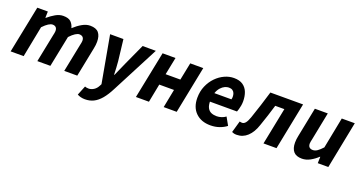

<svg xmlns="http://www.w3.org/2000/svg" viewBox="-41 -1106 3552 1898"><g transform="rotate(20 1735.0 -157.0)"><path d="M14 0 114 -496H225L223 -430H227Q263 -461 303.5 -484.5Q344 -508 385 -508Q440 -508 465 -484Q490 -460 500 -421Q541 -459 584 -483.5Q627 -508 668 -508Q730 -508 757.5 -475.5Q785 -443 785 -381Q785 -364 783 -346.5Q781 -329 777 -310L715 0H578L637 -293Q640 -308 642.5 -319Q645 -330 645 -340Q645 -366 632 -378.5Q619 -391 595 -391Q578 -391 553.5 -375.5Q529 -360 498 -327L432 0H295L354 -293Q357 -308 359.5 -319Q362 -330 362 -340Q362 -366 349.5 -378.5Q337 -391 314 -391Q296 -391 271 -375.5Q246 -360 215 -327L151 0Z M865 194Q841 194 820 188.5Q799 183 784 174L824 75Q841 82 863 82Q890 82 916.5 65.5Q943 49 959 17L969 -2L880 -496H1020L1046 -273Q1049 -242 1051 -203.5Q1053 -165 1054 -133H1058Q1073 -166 1089.5 -204Q1106 -242 1120 -273L1222 -496H1361L1105 -3Q1069 68 1032.5 111Q996 154 955.5 174Q915 194 865 194Z M1332 0 1432 -496H1568L1531 -312H1686L1723 -496H1860L1761 0H1624L1662 -194H1507L1469 0Z M2118 12Q2021 12 1963 -44.5Q1905 -101 1905 -200Q1905 -269 1929.5 -325.5Q1954 -382 1994 -423Q2034 -464 2082.5 -486Q2131 -508 2180 -508Q2240 -508 2275.5 -483Q2311 -458 2327 -416Q2343 -374 2343 -322Q2343 -298 2339 -275.5Q2335 -253 2329.5 -235Q2324 -217 2320 -207H2007L2017 -301H2227Q2229 -308 2230 -314.5Q2231 -321 2231 -329Q2231 -349 2224.5 -365.5Q2218 -382 2203.5 -392Q2189 -402 2164 -402Q2145 -402 2123 -392Q2101 -382 2081 -360Q2061 -338 2048 -302Q2035 -266 2035 -215Q2035 -168 2049.5 -141.5Q2064 -115 2089 -104.5Q2114 -94 2146 -94Q2171 -94 2196.5 -102.5Q2222 -111 2240 -125L2286 -43Q2256 -19 2212.5 -3.5Q2169 12 2118 12Z M2394 11Q2378 11 2366 8Q2354 5 2344 0L2379 -123Q2385 -122 2391.5 -120.5Q2398 -119 2404 -119Q2425 -119 2441 -139Q2457 -159 2472 -202Q2497 -275 2520.5 -348Q2544 -421 2566 -496H2910L2811 0H2674L2752 -389H2656Q2639 -330 2620.5 -274Q2602 -218 2582 -160Q2555 -78 2507 -33.5Q2459 11 2394 11Z M3081 12Q3020 12 2992 -21Q2964 -54 2964 -115Q2964 -132 2966 -150Q2968 -168 2972 -186L3034 -496H3170L3112 -203Q3109 -189 3106.5 -177.5Q3104 -166 3104 -156Q3104 -130 3117 -117.5Q3130 -105 3154 -105Q3177 -105 3200.5 -121Q3224 -137 3253 -169L3317 -496H3454L3356 0H3245L3247 -67H3243Q3210 -35 3167.5 -11.5Q3125 12 3081 12Z"/></g></svg>

Font: Source Sans 3
Style: Bold Italic
Weight: 700
Italic angle: -11°
Designer: Paul D. Hunt
Foundry: Adobe
Version: Version 3.052;hotconv 1.1.0;makeotfexe 2.6.0